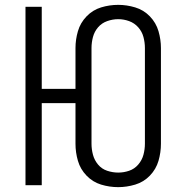

<svg xmlns="http://www.w3.org/2000/svg" viewBox="-20 -763 760 791"><path d="M467 8Q502 8 537 -2.5Q572 -13 597.5 -39.5Q623 -66 633 -100.5Q643 -135 643 -171V-565Q643 -600 633 -634.5Q623 -669 597.5 -695.5Q572 -722 537 -732.5Q502 -743 467 -743Q431 -743 396.5 -732.5Q362 -722 336.5 -695.5Q311 -669 301 -634.5Q291 -600 291 -565V-397H152V-735H85V0H152V-338H291V-171Q291 -135 301 -100.5Q311 -66 336.5 -39.5Q362 -13 396.5 -2.5Q431 8 467 8ZM467 -52Q444 -52 421.5 -59.5Q399 -67 384 -85Q369 -103 363 -125.5Q357 -148 357 -171V-565Q357 -588 363 -610.5Q369 -633 384 -650.5Q399 -668 421.5 -676Q444 -684 467 -684Q490 -684 512 -676Q534 -668 549.5 -650.5Q565 -633 571 -610.5Q577 -588 577 -565V-171Q577 -148 571 -125.5Q565 -103 549.5 -85Q534 -67 512 -59.5Q490 -52 467 -52Z"/></svg>

Font: Iosevka Sparkle Light
Style: Regular
Weight: 300
Designer: Belleve Invis
Foundry: Belleve Invis
Version: Version 4.5.0; ttfautohint (v1.8.3)